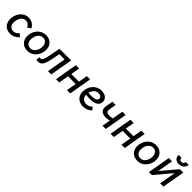

<svg xmlns="http://www.w3.org/2000/svg" viewBox="459 -2439 4166 4166"><g transform="rotate(45 2542.0 -356.0)"><path d="M268 8C348 8 417 -26 473 -91L408 -150C376 -109 334 -78 276 -78C198 -78 149 -136 149 -222C149 -314 200 -440 304 -440C370 -440 413 -404 433 -350L513 -400C476 -483 397 -527 304 -527C143 -527 43 -374 43 -220C43 -82 131 8 268 8Z M797 6C956 6 1071 -140 1071 -297C1071 -444 973 -526 841 -526C682 -526 566 -381 566 -223C566 -77 663 6 797 6ZM802 -79C722 -79 672 -137 672 -227C672 -326 730 -441 835 -441C916 -441 965 -383 965 -293C965 -194 907 -79 802 -79Z M1117 8C1210 8 1261 -34 1306 -274L1337 -435H1499L1423 0H1524L1615 -520H1257L1218 -313C1183 -122 1165 -81 1116 -81C1105 -81 1093 -83 1085 -88L1069 -1C1083 5 1097 8 1117 8Z M2096 -520 2060 -314H1825L1861 -520H1760L1670 0H1771L1811 -229H2046L2006 0H2107L2197 -520Z M2500 7C2581 7 2658 -24 2708 -79L2654 -140C2621 -106 2569 -81 2514 -81C2428 -81 2372 -139 2370 -224C2413 -218 2456 -214 2498 -214C2632 -214 2738 -259 2738 -370C2738 -461 2671 -525 2544 -525C2385 -525 2268 -384 2268 -219C2268 -87 2362 7 2500 7ZM2377 -291C2398 -378 2460 -440 2533 -440C2605 -440 2636 -409 2636 -364C2636 -313 2570 -284 2477 -284C2444 -284 2410 -287 2377 -291Z M2991 -176C3035 -171 3082 -178 3131 -192L3097 0H3198L3288 -520H3188L3144 -271C3105 -259 3060 -255 3022 -259C2965 -265 2943 -297 2953 -357L2981 -520H2882L2853 -356C2835 -250 2880 -186 2991 -176Z M3770 -520 3734 -314H3499L3535 -520H3434L3344 0H3445L3485 -229H3720L3680 0H3781L3871 -520Z M4173 6C4332 6 4447 -140 4447 -297C4447 -444 4349 -526 4217 -526C4058 -526 3942 -381 3942 -223C3942 -77 4039 6 4173 6ZM4178 -79C4098 -79 4048 -137 4048 -227C4048 -326 4106 -441 4211 -441C4292 -441 4341 -383 4341 -293C4341 -194 4283 -79 4178 -79Z M4521 0H4612L4927 -374H4932L4866 0H4966L5057 -520H4952L4655 -168H4650L4711 -520H4611ZM4852 -580C4949 -580 5010 -636 5024 -720H4936C4929 -679 4899 -652 4859 -652C4824 -652 4797 -679 4804 -720H4717C4705 -636 4765 -580 4852 -580Z"/></g></svg>

Font: Fixel Text 20240404 Medium
Style: Italic
Weight: 500
Width: 4
Italic angle: -10°
Designer: AlfaBravo + MacPaw
Foundry: Kyrylo Tkachov, Marchela Mozhyna, Serhii Makarenko, Maria Weinstein, Zakhar Kryvoshyya
Version: Version 1.211;Glyphs 3.2 (3225)